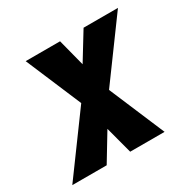

<svg xmlns="http://www.w3.org/2000/svg" viewBox="-141 -642 763 764"><g transform="rotate(-30 241.0 -260.0)"><path d="M-18 0 176 -265 68 -520H226L258 -396L334 -520H492L298 -255L406 0H248L215 -124L140 0Z"/></g></svg>

Font: Iosevka SS18 Heavy
Style: Italic
Weight: 900
Italic angle: -9°
Monospace: yes
Designer: Belleve Invis
Foundry: Belleve Invis
Version: Version 25.1.1; ttfautohint (v1.8.4)